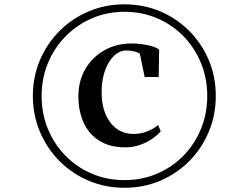

<svg xmlns="http://www.w3.org/2000/svg" viewBox="-20 -933 1085 888"><path d="M132 -489.5Q132 -578.5 164.8 -655.2Q197.5 -732 255.5 -790Q313.5 -848 390.5 -880.5Q467.5 -913 555.5 -913Q644 -913 720.8 -880.5Q797.5 -848 855.2 -790Q913 -732 945.5 -655.2Q978 -578.5 978 -489.5Q978 -400.5 945.5 -323.2Q913 -246 855.2 -187.8Q797.5 -129.5 720.8 -97Q644 -64.5 555.5 -64.5Q467.5 -64.5 390.5 -97Q313.5 -129.5 255.5 -187.8Q197.5 -246 164.8 -323.2Q132 -400.5 132 -489.5ZM172.5 -489Q172.5 -407 201.8 -336.2Q231 -265.5 283 -212.5Q335 -159.5 404.8 -129.8Q474.5 -100 555.5 -100Q636.5 -100 706.2 -129.8Q776 -159.5 828 -212.5Q880 -265.5 909.2 -336.2Q938.5 -407 938.5 -489.5Q938.5 -571.5 909.2 -642.2Q880 -713 828 -766Q776 -819 706.2 -848.8Q636.5 -878.5 555.5 -878.5Q475.5 -878.5 405.8 -848.5Q336 -818.5 283.8 -765.5Q231.5 -712.5 202 -641.8Q172.5 -571 172.5 -489ZM560.5 -251.5Q487.5 -251.5 439 -282.2Q390.5 -313 366.5 -366.5Q342.5 -420 342.5 -488Q342.5 -557.5 374 -612.5Q405.5 -667.5 461.5 -699.8Q517.5 -732 590.5 -732Q612 -732 637.8 -728.5Q663.5 -725 685 -718.5Q706.5 -712 716 -702.5L714 -577H649L627 -684Q619 -691 601.5 -695.2Q584 -699.5 565.5 -699.5Q532.5 -699.5 506.5 -674.2Q480.5 -649 465.2 -605.2Q450 -561.5 450 -506Q450 -419 490.5 -366.2Q531 -313.5 597.5 -313.5Q630 -313.5 660.5 -325.2Q691 -337 711 -354.5L723.5 -326.5Q710 -309 685 -291.8Q660 -274.5 628 -263Q596 -251.5 560.5 -251.5Z"/></svg>

Font: Merriweather 144pt Black
Style: Italic
Weight: 900
Italic angle: -7.8°
Version: Version 2.101